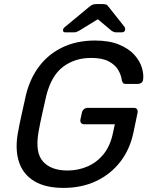

<svg xmlns="http://www.w3.org/2000/svg" viewBox="-20 -908 721 938"><path d="M291 10Q202 10 147.5 -23Q93 -56 73 -116Q53 -176 67 -257Q75 -301 86 -350.5Q97 -400 107 -445Q127 -526 172.5 -585.5Q218 -645 287 -677.5Q356 -710 444 -710Q514 -710 562 -690Q610 -670 637 -639.5Q664 -609 673.5 -576Q683 -543 679 -518Q678 -509 670.5 -503.5Q663 -498 653 -498H594Q585 -498 581.5 -502Q578 -506 575 -516Q572 -542 557 -567Q542 -592 510.5 -608.5Q479 -625 425 -625Q346 -625 288.5 -582Q231 -539 206 -440Q196 -396 186 -351.5Q176 -307 168 -262Q151 -162 190.5 -118.5Q230 -75 310 -75Q362 -75 408 -95Q454 -115 486.5 -155.5Q519 -196 532 -259L541 -301H391Q381 -301 376 -307.5Q371 -314 373 -325L380 -357Q382 -368 390 -374.5Q398 -381 408 -381H634Q645 -381 649.5 -374.5Q654 -368 652 -357L632 -261Q615 -179 568 -118Q521 -57 450 -23.5Q379 10 291 10ZM299 -750Q287 -750 288 -761Q288 -769 297 -776L414 -873Q427 -884 434.5 -886Q442 -888 450 -888H482Q491 -888 497.5 -886Q504 -884 512 -873L588 -777Q593 -770 591 -762Q589 -750 575 -750H547Q541 -750 536 -752Q531 -754 526 -757L458 -814L365 -757Q359 -754 354 -752Q349 -750 342 -750Z"/></svg>

Font: Rubik
Style: Italic
Weight: 400
Italic angle: -12°
Designer: Hubert and Fischer
Foundry: Hubert and Fischer
Version: Version 2.300;gftools[0.9.30]